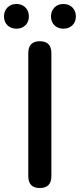

<svg xmlns="http://www.w3.org/2000/svg" viewBox="-45 -944 401 964"><path d="M155 0Q97 0 97 -60V-677Q97 -737 155 -737Q213 -737 213 -677V-60Q213 0 155 0ZM37.5 -800Q10 -800 -7.5 -817Q-25 -834 -25 -861.5Q-25 -889 -7.5 -906.5Q10 -924 37.5 -924Q65 -924 82.5 -906.5Q100 -889 100 -861.5Q100 -834 82.5 -817Q65 -800 37.5 -800ZM273.5 -800Q246 -800 228.5 -817Q211 -834 211 -861.5Q211 -889 228.5 -906.5Q246 -924 273.5 -924Q301 -924 318.5 -906.5Q336 -889 336 -861.5Q336 -834 318.5 -817Q301 -800 273.5 -800Z"/></svg>

Font: Resource Han Rounded KR Medium
Style: Regular
Weight: 500
Designer: Cyano Hao (round all glyphs); Ryoko NISHIZUKA 西塚涼子 (kana, bopomofo & ideographs); Paul D. Hunt (Latin, Greek & Cyrillic)
Foundry: Cyano Hao
Version: 0.990